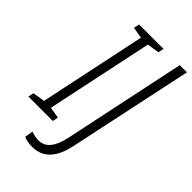

<svg xmlns="http://www.w3.org/2000/svg" viewBox="-298 -797 1061 1061"><g transform="rotate(45 232.5 -266.0)"><path d="M-30 0 -23 -33 48 -44 180 -670 114 -681 121 -714H312L305 -681L234 -670L102 -44L168 -33L161 0ZM182 182Q306 182 340 16L495 -714H439L287 7Q260 132 182 132Q166 132 151.5 129Q137 126 123 121L115 170Q142 182 182 182Z"/></g></svg>

Font: Noto Sans Display SemiCondensed Light
Style: Italic
Weight: 300
Width: 4
Italic angle: -12°
Designer: Monotype Design Team
Foundry: Monotype Imaging Inc.
Version: Version 1.900